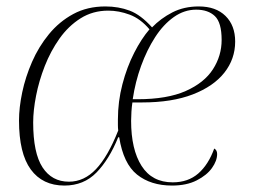

<svg xmlns="http://www.w3.org/2000/svg" viewBox="-20 -566 784 596"><path d="M180 10Q112 10 75.5 -40Q39 -90 39 -192Q39 -232 49 -279.5Q59 -327 79.5 -374Q100 -421 132 -460Q164 -499 207.5 -522.5Q251 -546 307 -546Q348 -546 382.5 -533Q417 -520 452 -481Q479 -509 515 -527.5Q551 -546 597 -546Q650 -546 680 -516.5Q710 -487 710 -437Q710 -383 676.5 -340.5Q643 -298 578.5 -273Q514 -248 421 -248H391Q389 -235 388 -219.5Q387 -204 387 -191Q387 -102 419.5 -51Q452 0 516 0Q564 0 595.5 -27.5Q627 -55 645 -105Q654 -100 654 -88Q654 -67 638 -44.5Q622 -22 590.5 -6Q559 10 514 10Q448 10 405.5 -24Q363 -58 350 -140H347Q319 -71 279.5 -30.5Q240 10 180 10ZM407 -258Q499 -258 556.5 -283.5Q614 -309 641 -351Q668 -393 668 -442Q668 -496 647 -516Q626 -536 589 -536Q552 -536 519.5 -513Q487 -490 461.5 -450.5Q436 -411 418 -361.5Q400 -312 392 -258ZM194 -2Q241 -2 278 -41Q315 -80 347 -161Q346 -169 346 -178Q346 -187 346 -195Q346 -251 360 -304.5Q374 -358 396.5 -402Q419 -446 444 -475Q416 -508 382.5 -520.5Q349 -533 316 -533Q268 -533 230 -509Q192 -485 164.5 -446Q137 -407 119 -361Q101 -315 92 -269Q83 -223 83 -186Q83 -91 112 -46.5Q141 -2 194 -2Z"/></svg>

Font: Noto Serif Display ExtraLight
Style: Italic
Weight: 200
Italic angle: -12°
Designer: Monotype Design Team
Foundry: Monotype Imaging Inc.
Version: Version 2.009